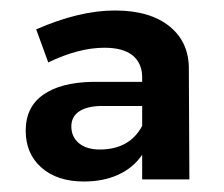

<svg xmlns="http://www.w3.org/2000/svg" viewBox="-20 -800 427 366"><path d="M251 -458V-505Q234 -480 205.5 -467Q177 -454 140 -454Q89 -454 59 -480.5Q29 -507 29 -551Q29 -596 62.5 -619.5Q96 -643 157 -644H251V-655Q250 -681 232 -695Q214 -709 179 -709Q130 -709 72 -681L49 -744Q131 -780 199 -780Q266 -780 303.5 -749.5Q341 -719 340 -666L341 -458ZM251 -560V-598H175Q147 -598 131.5 -588Q116 -578 116 -559Q116 -539 130.5 -527Q145 -515 170 -515Q227 -515 251 -560Z"/></svg>

Font: Montserrat Medium
Style: Regular
Weight: 500
Designer: Julieta Ulanovsky
Foundry: Julieta Ulanovsky
Version: Version 6.001